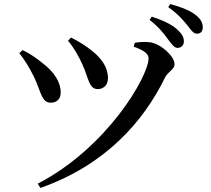

<svg xmlns="http://www.w3.org/2000/svg" viewBox="-20 -869 1040 946"><path d="M808 -675C826 -651 839 -633 854 -633C873 -633 886 -646 886 -665C886 -685 877 -702 854 -723C826 -749 782 -769 728 -787L717 -771C763 -735 789 -702 808 -675ZM901 -747C921 -722 932 -703 950 -703C969 -703 979 -715 979 -734C979 -757 969 -776 943 -796C917 -817 874 -834 819 -849L809 -834C859 -798 881 -771 901 -747ZM315 -668C341 -639 367 -593 384 -556C417 -487 416 -430 462 -430C488 -430 512 -448 512 -484C512 -537 480 -582 433 -619C400 -645 370 -664 330 -684ZM75 -607C100 -576 124 -538 147 -491C182 -419 184 -363 230 -363C264 -363 280 -386 279 -415C279 -463 247 -516 187 -560C164 -579 127 -606 91 -622ZM179 57C501 -56 689 -273 793 -487C809 -518 840 -526 840 -553C840 -592 771 -655 717 -661C692 -664 664 -662 644 -658L639 -639C689 -621 712 -604 712 -582C712 -493 508 -141 166 36Z"/></svg>

Font: Noto Serif CJK KR SemiBold
Style: Regular
Weight: 600
Designer: Ryoko NISHIZUKA 西塚涼子 (kana & ideographs); Frank Grießhammer (Latin, Greek & Cyrillic); Wenlong ZHANG 张文龙 (bopomofo); San
Foundry: Adobe
Version: Version 2.001;hotconv 1.1.0;makeotfexe 2.6.0